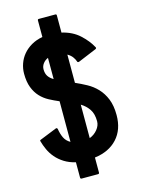

<svg xmlns="http://www.w3.org/2000/svg" viewBox="-142 -934 834 1137"><g transform="rotate(-15 275.0 -365.5)"><path d="M205 -848Q205 -855 213 -855H313Q321 -855 321 -848V-742Q386 -727 428.5 -688Q471 -649 494 -606Q498 -599 490 -595L377 -548Q367 -546 366 -553Q361 -568 350.5 -582Q340 -596 321 -607V-434Q355 -419 389 -400.5Q423 -382 450 -353.5Q477 -325 493.5 -284.5Q510 -244 510 -186Q510 -97 459.5 -42Q409 13 321 24V116Q321 124 313 124H213Q205 124 205 116V22Q166 13 136.5 -5.5Q107 -24 86.5 -48Q66 -72 53.5 -99.5Q41 -127 34 -153Q32 -159 39 -161L141 -202Q145 -204 148 -202Q151 -200 152 -197Q157 -165 168.5 -141Q180 -117 205 -103V-352Q174 -365 145 -380.5Q116 -396 93.5 -420Q71 -444 57.5 -479Q44 -514 44 -564Q44 -595 54.5 -625Q65 -655 85.5 -679.5Q106 -704 136 -721.5Q166 -739 205 -746ZM389 -180Q389 -226 370 -254Q351 -282 321 -300V-95Q350 -106 369.5 -130Q389 -154 389 -180ZM162 -559Q162 -534 172.5 -517.5Q183 -501 205 -488V-618Q186 -610 174 -594Q162 -578 162 -559Z"/></g></svg>

Font: RonaldsonGothic
Style: Regular
Weight: 400
Designer: Mr. Robertson for MacKellar, Smiths & Jordan Co. Philadelphia
Foundry: CAT-Fonts Peter Wiegel
Version: Version 1.000